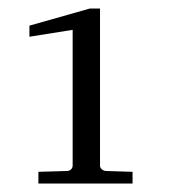

<svg xmlns="http://www.w3.org/2000/svg" viewBox="-20 -812 406 449"><path d="M69.8 -382.8V-410.2L136.2 -412.1Q142.1 -412.1 146 -415.8Q149.9 -419.4 149.9 -424.8V-742.2L48.8 -726.1V-752L189.9 -792H213.9V-424.8Q213.9 -419.4 218.5 -415.8Q223.1 -412.1 229 -412.1L290 -410.2V-382.8Z"/></svg>

Font: Charis SIL Viet
Style: Regular
Weight: 400
Foundry: SIL International
Version: Version 5.000